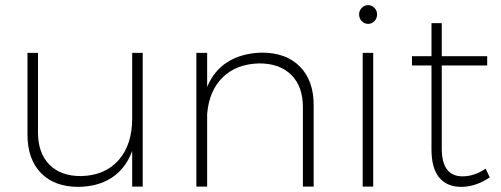

<svg xmlns="http://www.w3.org/2000/svg" viewBox="-20 -727 1951 748"><path d="M536 -521V0H495V-139Q470 -71 416.5 -35.5Q363 0 286 1Q192 1 139.5 -53Q87 -107 87 -203V-521H128V-211Q128 -131 172 -86Q216 -41 295 -41Q389 -43 442 -103Q495 -163 495 -266V-521Z M1202 -318V0H1160V-310Q1160 -390 1115 -435Q1070 -480 990 -480Q901 -478 847.5 -425.5Q794 -373 787 -282V0H745V-521H787V-388Q813 -452 867.5 -486Q922 -520 1000 -522Q1095 -522 1148.5 -467.5Q1202 -413 1202 -318Z M1393 -521H1434V0H1393ZM1449 -671Q1449 -655 1438.5 -644.5Q1428 -634 1414 -634Q1400 -634 1389.5 -644.5Q1379 -655 1379 -671Q1379 -686 1389.5 -696.5Q1400 -707 1414 -707Q1428 -707 1438.5 -696.5Q1449 -686 1449 -671Z M1888 -36Q1833 1 1777 1Q1721 1 1691 -35.5Q1661 -72 1661 -144V-472H1585V-508H1661V-637H1701V-508H1878V-472H1701V-149Q1701 -40 1782 -40Q1828 -40 1872 -70Z"/></svg>

Font: Gontserrat ExtraLight
Style: Regular
Weight: 275
Designer: Julieta Ulanovsky
Foundry: Julieta Ulanovsky
Version: Version 6.001